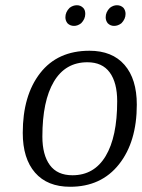

<svg xmlns="http://www.w3.org/2000/svg" viewBox="-20 -704 543 734"><path d="M246 -674Q259 -684 274 -684Q288 -684 298 -674Q306 -666 306 -651Q306 -631 290 -615Q277 -605 263 -605Q248 -605 238 -615Q230 -625 230 -638Q230 -658 246 -674ZM400 -674Q413 -684 427 -684Q442 -684 452 -674Q460 -664 460 -651Q460 -631 444 -615Q431 -605 416 -605Q402 -605 392 -615Q384 -625 384 -638Q384 -658 400 -674ZM503 -304Q503 -162 435 -76Q367 10 248 10Q161 10 114 -44Q67 -98 67 -196Q67 -339 133.5 -424.5Q200 -510 322 -510Q409 -510 456 -456Q503 -402 503 -304ZM314 -466Q230 -466 186 -392Q142 -318 142 -182Q142 -112 170.5 -73Q199 -34 257 -34Q340 -34 384 -107.5Q428 -181 428 -317Q428 -388 399.5 -427Q371 -466 314 -466Z"/></svg>

Font: Arsenal
Style: Italic
Weight: 400
Italic angle: -9.10001°
Designer: Andrij Shevchenko
Foundry: Stairsfor
Version: Version 2.001;PS 002.001;hotconv 1.0.88;makeotf.lib2.5.64775